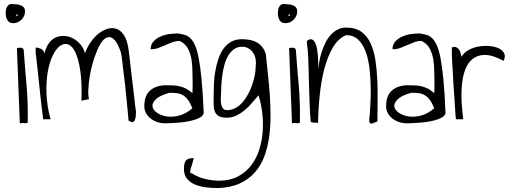

<svg xmlns="http://www.w3.org/2000/svg" viewBox="-20 -621 2589 970"><path d="M65.4 -378.9Q77.1 -378.9 85.4 -379.9Q93.8 -380.9 99.6 -370.1Q102.5 -326.2 106.4 -280.8Q110.4 -235.4 114.3 -189.5Q118.2 -143.6 119.6 -97.2Q121.1 -50.8 120.1 -6.8Q120.1 -1 117.2 0.5Q114.3 2 108.9 1.5Q103.5 1 96.2 0.5Q88.9 0 80.1 2ZM8.8 -553.7Q8.8 -560.5 9.8 -568.8Q10.7 -577.1 14.2 -584Q17.6 -590.8 22.9 -595.7Q28.3 -600.6 36.1 -600.6Q47.9 -600.6 59.6 -599.6Q71.3 -598.6 82 -595.2Q92.8 -591.8 99.6 -584.5Q106.4 -577.1 106.4 -563.5Q106.4 -540 88.9 -522Q71.3 -503.9 45.9 -503.9Q26.4 -503.9 17.6 -519Q8.8 -534.2 8.8 -553.7ZM65.4 -548.8Q62.5 -548.8 62.5 -543.9Q62.5 -539.1 65.4 -539.1Q69.3 -539.1 69.3 -543.9Q69.3 -548.8 65.4 -548.8Z M160.2 -380.9Q171.9 -380.9 185.5 -375Q199.2 -369.1 205.1 -351.6Q212.9 -384.8 229 -405.3Q245.1 -425.8 266.1 -433.6Q287.1 -441.4 310.1 -439Q333 -436.5 353 -424.8Q373 -413.1 388.2 -394.5Q403.3 -376 409.2 -351.6Q419.9 -381.8 438 -407.7Q456.1 -433.6 478 -451.2Q500 -468.8 523.9 -475.6Q547.9 -482.4 568.8 -475.1Q589.8 -467.8 606 -443.8Q622.1 -419.9 628.9 -375Q630.9 -362.3 633.8 -337.4Q636.7 -312.5 640.1 -281.2Q643.6 -250 647.9 -215.3Q652.3 -180.7 655.8 -149.4Q659.2 -118.2 662.1 -93.3Q665 -68.4 667 -56.6Q667 -46.9 666 -35.2Q665 -23.4 661.6 -15.1Q658.2 -6.8 650.9 -4.4Q643.6 -2 628.9 -12.7Q628.9 -24.4 626 -50.8Q623 -77.1 620.1 -111.8Q617.2 -146.5 612.8 -185.1Q608.4 -223.6 604 -257.8Q599.6 -292 596.7 -318.4Q593.8 -344.7 590.8 -355.5Q576.2 -400.4 560.1 -418Q543.9 -435.5 527.8 -433.6Q511.7 -431.6 497.1 -413.1Q482.4 -394.5 470.7 -366.2Q459 -337.9 448.7 -303.2Q438.5 -268.6 433.1 -234.4Q427.7 -200.2 426.3 -169.9Q424.8 -139.6 429.7 -120.1L391.6 -112.3Q394.5 -206.1 385.3 -266.1Q376 -326.2 359.9 -358.4Q343.8 -390.6 323.2 -397Q302.7 -403.3 282.7 -388.7Q262.7 -374 246.1 -339.8Q229.5 -305.7 221.2 -257.3Q212.9 -209 214.8 -148.4Q216.8 -87.9 235.4 -18.6H198.2Q198.2 -18.6 195.8 -37.1Q193.4 -55.7 189.9 -84.5Q186.5 -113.3 182.6 -149.9Q178.7 -186.5 174.8 -224.1Q170.9 -261.7 167 -296.4Q163.1 -331.1 160.2 -355.5Q160.2 -358.4 160.2 -368.7Q160.2 -378.9 160.2 -380.9Z M709 -84Q709 -139.6 739.7 -165Q770.5 -190.4 820.3 -190.4Q839.8 -190.4 856.9 -189.5Q874 -188.5 889.6 -184.6Q905.3 -180.7 920.4 -172.9Q935.5 -165 952.1 -150.4Q952.1 -153.3 952.6 -162.6Q953.1 -171.9 953.1 -182.6Q953.1 -193.4 953.1 -202.6Q953.1 -211.9 953.1 -215.8Q952.1 -233.4 952.1 -261.2Q952.1 -289.1 947.8 -318.4Q943.4 -347.7 930.2 -374Q917 -400.4 887.7 -414.1Q867.2 -414.1 849.6 -407.2Q832 -400.4 814.5 -392.6Q796.9 -384.8 779.3 -378.4Q761.7 -372.1 741.2 -372.1Q741.2 -396.5 756.3 -412.6Q771.5 -428.7 793 -437.5Q814.5 -446.3 837.9 -449.2Q861.3 -452.1 878.9 -452.1Q896.5 -449.2 911.6 -445.3Q926.8 -441.4 939.9 -429.7Q953.1 -418 964.4 -394Q975.6 -370.1 983.9 -327.1Q992.2 -284.2 998.5 -218.3Q1004.9 -152.3 1008.8 -56.6Q1010.7 -43.9 1000.5 -34.7Q990.2 -25.4 972.7 -19Q955.1 -12.7 933.1 -8.3Q911.1 -3.9 888.7 -2Q866.2 0 845.7 1Q825.2 2 811.5 2Q793.9 2 775.9 -3.9Q757.8 -9.8 742.7 -21Q727.5 -32.2 718.3 -48.3Q709 -64.5 709 -84ZM835.9 -152.3Q787.1 -138.7 767.6 -119.6Q748 -100.6 750.5 -83Q752.9 -65.4 773.4 -51.3Q793.9 -37.1 823.2 -32.7Q852.5 -28.3 886.7 -37.6Q920.9 -46.9 952.1 -74.2Q940.4 -102.5 928.7 -117.7Q917 -132.8 903.3 -140.6Q889.6 -148.4 873 -150.4Q856.4 -152.3 835.9 -152.3Z M909.2 231.4Q909.2 205.1 918 191.4Q926.8 177.7 959 177.7Q956.1 191.4 951.7 205.1Q947.3 218.8 943.8 230.5Q940.4 242.2 940.9 249Q941.4 255.9 948.2 253.9Q979.5 274.4 1016.6 283.2Q1053.7 292 1089.8 292Q1144.5 291 1184.1 269.5Q1223.6 248 1249.5 213.9Q1275.4 179.7 1289.6 135.3Q1303.7 90.8 1307.1 43.5Q1310.5 -3.9 1304.7 -51.8Q1298.8 -99.6 1286.1 -139.6Q1269.5 -121.1 1252.4 -100.6Q1235.4 -80.1 1215.8 -64Q1196.3 -47.9 1174.3 -37.1Q1152.3 -26.4 1125 -26.4Q1096.7 -26.4 1082.5 -36.1Q1068.4 -45.9 1063.5 -63Q1058.6 -80.1 1059.1 -102.5Q1059.6 -125 1059.6 -150.4Q1059.6 -173.8 1061 -203.1Q1062.5 -232.4 1067.9 -262.2Q1073.2 -292 1082.5 -320.8Q1091.8 -349.6 1107.4 -372.6Q1123 -395.5 1146.5 -409.2Q1169.9 -422.9 1202.1 -422.9Q1222.7 -422.9 1241.7 -419.4Q1260.7 -416 1276.9 -407.2Q1293 -398.4 1304.7 -383.8Q1316.4 -369.1 1323.2 -346.7Q1327.1 -302.7 1333 -251.5Q1338.9 -200.2 1342.8 -145Q1346.7 -89.8 1346.7 -34.2Q1346.7 21.5 1339.4 73.2Q1332 125 1314.9 170.4Q1297.9 215.8 1267.1 250.5Q1236.3 285.2 1190.4 306.2Q1144.5 327.1 1080.1 329.1Q1052.7 329.1 1022.5 325.7Q992.2 322.3 966.8 312Q941.4 301.8 925.3 282.7Q909.2 263.7 909.2 231.4ZM1096.7 -150.4Q1096.7 -139.6 1095.7 -126Q1094.7 -112.3 1096.7 -98.6Q1098.6 -85 1105 -75.2Q1111.3 -65.4 1126 -64.5Q1149.4 -64.5 1169.4 -75.2Q1189.5 -85.9 1205.6 -104.5Q1221.7 -123 1233.9 -146Q1246.1 -168.9 1254.4 -193.4Q1262.7 -217.8 1267.1 -240.7Q1271.5 -263.7 1271.5 -281.2Q1274.4 -299.8 1272 -318.4Q1269.5 -336.9 1260.7 -351.6Q1252 -366.2 1237.3 -375.5Q1222.7 -384.8 1202.1 -384.8Q1178.7 -384.8 1161.1 -371.6Q1143.6 -358.4 1131.8 -337.9Q1120.1 -317.4 1113.3 -291.5Q1106.4 -265.6 1103 -239.7Q1099.6 -213.9 1098.1 -189.9Q1096.7 -166 1096.7 -150.4Z M1440.4 -378.9Q1452.1 -378.9 1460.4 -379.9Q1468.8 -380.9 1474.6 -370.1Q1477.5 -326.2 1481.4 -280.8Q1485.4 -235.4 1489.3 -189.5Q1493.2 -143.6 1494.6 -97.2Q1496.1 -50.8 1495.1 -6.8Q1495.1 -1 1492.2 0.5Q1489.3 2 1483.9 1.5Q1478.5 1 1471.2 0.5Q1463.9 0 1455.1 2ZM1383.8 -553.7Q1383.8 -560.5 1384.8 -568.8Q1385.7 -577.1 1389.2 -584Q1392.6 -590.8 1397.9 -595.7Q1403.3 -600.6 1411.1 -600.6Q1422.9 -600.6 1434.6 -599.6Q1446.3 -598.6 1457 -595.2Q1467.8 -591.8 1474.6 -584.5Q1481.4 -577.1 1481.4 -563.5Q1481.4 -540 1463.9 -522Q1446.3 -503.9 1420.9 -503.9Q1401.4 -503.9 1392.6 -519Q1383.8 -534.2 1383.8 -553.7ZM1440.4 -548.8Q1437.5 -548.8 1437.5 -543.9Q1437.5 -539.1 1440.4 -539.1Q1444.3 -539.1 1444.3 -543.9Q1444.3 -548.8 1440.4 -548.8Z M1549.8 -4.9Q1547.9 -20.5 1546.4 -50.3Q1544.9 -80.1 1543.5 -117.7Q1542 -155.3 1541 -196.3Q1540 -237.3 1539.1 -274.4Q1538.1 -311.5 1536.6 -341.3Q1535.2 -371.1 1532.2 -386.7Q1532.2 -387.7 1531.7 -391.6Q1531.2 -395.5 1530.8 -400.4Q1530.3 -405.3 1530.3 -408.7Q1530.3 -412.1 1530.3 -414.1Q1544.9 -425.8 1555.2 -421.9Q1565.4 -418 1572.3 -404.8Q1579.1 -391.6 1582 -372.1Q1585 -352.5 1586.4 -333Q1587.9 -313.5 1587.9 -297.4Q1587.9 -281.2 1587.9 -274.4Q1589.8 -291 1593.8 -313.5Q1597.7 -335.9 1605.5 -359.4Q1613.3 -382.8 1624.5 -405.8Q1635.7 -428.7 1652.3 -446.3Q1668.9 -463.9 1689.9 -473.6Q1710.9 -483.4 1738.3 -481.4Q1781.2 -479.5 1809.1 -458Q1836.9 -436.5 1853 -400.4Q1869.1 -364.3 1876.5 -317.4Q1883.8 -270.5 1886.2 -217.8Q1888.7 -165 1887.7 -110.8Q1886.7 -56.6 1886.7 -6.8Q1877.9 -4.9 1869.1 -0.5Q1860.4 3.9 1854.5 3.4Q1848.6 2.9 1846.2 -5.4Q1843.8 -13.7 1847.7 -38.1Q1848.6 -55.7 1851.1 -92.3Q1853.5 -128.9 1853 -173.8Q1852.5 -218.8 1847.7 -266.6Q1842.8 -314.5 1829.6 -354Q1816.4 -393.6 1792 -418.5Q1767.6 -443.4 1728.5 -443.4Q1688.5 -426.8 1661.6 -380.9Q1634.8 -335 1618.7 -273.4Q1602.5 -211.9 1595.2 -140.1Q1587.9 -68.4 1586.9 0Q1585 -1 1579.6 -1Q1574.2 -1 1567.9 -1.5Q1561.5 -2 1556.2 -2.9Q1550.8 -3.9 1549.8 -4.9Z M1930.7 -84Q1930.7 -139.6 1961.4 -165Q1992.2 -190.4 2042 -190.4Q2061.5 -190.4 2078.6 -189.5Q2095.7 -188.5 2111.3 -184.6Q2127 -180.7 2142.1 -172.9Q2157.2 -165 2173.8 -150.4Q2173.8 -153.3 2174.3 -162.6Q2174.8 -171.9 2174.8 -182.6Q2174.8 -193.4 2174.8 -202.6Q2174.8 -211.9 2174.8 -215.8Q2173.8 -233.4 2173.8 -261.2Q2173.8 -289.1 2169.4 -318.4Q2165 -347.7 2151.9 -374Q2138.7 -400.4 2109.4 -414.1Q2088.9 -414.1 2071.3 -407.2Q2053.7 -400.4 2036.1 -392.6Q2018.6 -384.8 2001 -378.4Q1983.4 -372.1 1962.9 -372.1Q1962.9 -396.5 1978 -412.6Q1993.2 -428.7 2014.6 -437.5Q2036.1 -446.3 2059.6 -449.2Q2083 -452.1 2100.6 -452.1Q2118.2 -449.2 2133.3 -445.3Q2148.4 -441.4 2161.6 -429.7Q2174.8 -418 2186 -394Q2197.3 -370.1 2205.6 -327.1Q2213.9 -284.2 2220.2 -218.3Q2226.6 -152.3 2230.5 -56.6Q2232.4 -43.9 2222.2 -34.7Q2211.9 -25.4 2194.3 -19Q2176.8 -12.7 2154.8 -8.3Q2132.8 -3.9 2110.4 -2Q2087.9 0 2067.4 1Q2046.9 2 2033.2 2Q2015.6 2 1997.6 -3.9Q1979.5 -9.8 1964.4 -21Q1949.2 -32.2 1939.9 -48.3Q1930.7 -64.5 1930.7 -84ZM2057.6 -152.3Q2008.8 -138.7 1989.3 -119.6Q1969.7 -100.6 1972.2 -83Q1974.6 -65.4 1995.1 -51.3Q2015.6 -37.1 2044.9 -32.7Q2074.2 -28.3 2108.4 -37.6Q2142.6 -46.9 2173.8 -74.2Q2162.1 -102.5 2150.4 -117.7Q2138.7 -132.8 2125 -140.6Q2111.3 -148.4 2094.7 -150.4Q2078.1 -152.3 2057.6 -152.3Z M2262.7 -380.9Q2274.4 -385.7 2283.2 -382.8Q2292 -379.9 2297.9 -372.1Q2303.7 -364.3 2306.6 -354Q2309.6 -343.8 2311.5 -334Q2324.2 -355.5 2348.1 -368.7Q2372.1 -381.8 2399.4 -386.2Q2426.8 -390.6 2454.1 -388.2Q2481.4 -385.7 2500.5 -376.5Q2519.5 -367.2 2527.3 -351.1Q2535.2 -335 2523.4 -313.5Q2498 -328.1 2470.2 -336.9Q2442.4 -345.7 2416 -342.8Q2389.6 -339.8 2367.2 -322.8Q2344.7 -305.7 2330.1 -268.6Q2315.4 -231.4 2312 -170.4Q2308.6 -109.4 2320.3 -18.6H2283.2Q2283.2 -18.6 2281.7 -34.7Q2280.3 -50.8 2278.8 -77.1Q2277.3 -103.5 2274.9 -135.7Q2272.5 -168 2270.5 -201.2Q2268.6 -234.4 2267.1 -265.1Q2265.6 -295.9 2263.7 -318.4Q2263.7 -321.3 2263.2 -330.1Q2262.7 -338.9 2262.7 -349.1Q2262.7 -359.4 2262.7 -368.2Q2262.7 -377 2262.7 -380.9Z"/></svg>

Font: Annie Use Your Telescope
Style: Regular
Weight: 400
Designer: Kimberly Geswein
Foundry: Kimberly Geswein
Version: Version 1.002 2001